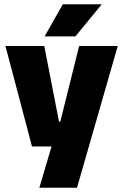

<svg xmlns="http://www.w3.org/2000/svg" viewBox="-20 -708 578 900"><path d="M347.5 -138 252.5 -97 351 -492.5H532L341 172H164.5L241 -87L325 -21.5H130L5.5 -492.5H187.5L256.5 -138ZM274.5 -688H455.5V-686L333.5 -537.5H190V-539Z"/></svg>

Font: Anek Tamil Medium ExtraBold
Style: Regular
Weight: 800
Version: Version 1.003